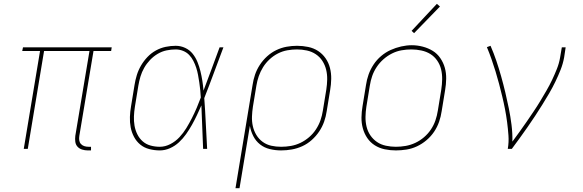

<svg xmlns="http://www.w3.org/2000/svg" viewBox="-20 -777 3040 1002"><path d="M438 8Q423 8 408.5 3.5Q394 -1 384.5 -11.5Q375 -22 373 -37Q371 -52 373 -68L447 -511H210L125 0H104L189 -511H96L100 -530H563L560 -511H468L394 -68Q392 -56 393.5 -45Q395 -34 402 -26Q409 -18 419.5 -14.5Q430 -11 442 -11H455V8Z M814 8Q786 8 759 1Q732 -6 712 -22.5Q692 -39 679.5 -62.5Q667 -86 662 -112.5Q657 -139 658 -167Q659 -195 664 -223L682 -333Q686 -359 694 -385Q702 -411 716 -435Q730 -459 749.5 -479.5Q769 -500 793.5 -513.5Q818 -527 844.5 -532.5Q871 -538 897 -538Q923 -538 946.5 -527Q970 -516 985.5 -496.5Q1001 -477 1010.5 -453.5Q1020 -430 1026 -405.5Q1032 -381 1036 -355.5Q1040 -330 1042 -304Q1064 -361 1084.5 -417.5Q1105 -474 1126 -530H1146Q1121 -464 1096.5 -397.5Q1072 -331 1046 -265Q1051 -199 1054 -132.5Q1057 -66 1061 0H1040Q1037 -57 1035.5 -114Q1034 -171 1031 -227Q1020 -202 1008 -176.5Q996 -151 982 -126Q968 -101 951.5 -77.5Q935 -54 914 -34.5Q893 -15 867 -3.5Q841 8 814 8ZM814 -11Q842 -11 869 -25Q896 -39 916.5 -61Q937 -83 952.5 -108.5Q968 -134 981.5 -160.5Q995 -187 1006.5 -214Q1018 -241 1028 -268Q1027 -288 1025 -307.5Q1023 -327 1020 -347Q1017 -367 1013.5 -386Q1010 -405 1004 -423.5Q998 -442 989 -459.5Q980 -477 967 -490.5Q954 -504 935.5 -511.5Q917 -519 897 -519Q873 -519 849 -514Q825 -509 803 -496Q781 -483 763 -464Q745 -445 732.5 -423Q720 -401 713 -377.5Q706 -354 702 -330L684 -220Q680 -195 679 -170Q678 -145 682 -121.5Q686 -98 696.5 -76.5Q707 -55 724.5 -39.5Q742 -24 765.5 -17.5Q789 -11 814 -11Z M1209 205 1298 -333Q1302 -361 1311 -387.5Q1320 -414 1336 -438.5Q1352 -463 1374 -483Q1396 -503 1422 -515.5Q1448 -528 1475.5 -533Q1503 -538 1530 -538Q1560 -538 1588.5 -532Q1617 -526 1640 -511Q1663 -496 1679 -473Q1695 -450 1702 -422.5Q1709 -395 1708.5 -365.5Q1708 -336 1703 -307L1685 -197Q1681 -169 1671.5 -142Q1662 -115 1645.5 -90.5Q1629 -66 1606.5 -46Q1584 -26 1557.5 -14Q1531 -2 1503 3Q1475 8 1447 8Q1417 8 1388 1Q1359 -6 1337 -23.5Q1315 -41 1302 -66.5Q1289 -92 1284 -120L1230 205ZM1447 -11Q1473 -11 1498.5 -15.5Q1524 -20 1548 -31.5Q1572 -43 1593 -61Q1614 -79 1629 -102Q1644 -125 1652.5 -149.5Q1661 -174 1665 -200L1683 -310Q1687 -336 1687.5 -362.5Q1688 -389 1682 -413.5Q1676 -438 1662.5 -459Q1649 -480 1628 -494Q1607 -508 1581.5 -513.5Q1556 -519 1530 -519Q1505 -519 1479.5 -514.5Q1454 -510 1430.5 -498Q1407 -486 1387 -467.5Q1367 -449 1353 -426.5Q1339 -404 1330.5 -379.5Q1322 -355 1318 -330L1300 -221Q1296 -195 1295 -169Q1294 -143 1299.5 -118.5Q1305 -94 1318 -72.5Q1331 -51 1351 -36.5Q1371 -22 1395.5 -16.5Q1420 -11 1447 -11Z M2046 8Q2016 8 1987.5 2Q1959 -4 1935.5 -19Q1912 -34 1896.5 -57Q1881 -80 1873.5 -107.5Q1866 -135 1866.5 -164.5Q1867 -194 1872 -223L1890 -333Q1894 -361 1903.5 -388Q1913 -415 1929.5 -440Q1946 -465 1969 -484.5Q1992 -504 2018.5 -516Q2045 -528 2073.5 -534.5Q2102 -541 2129 -541Q2158 -541 2186.5 -533.5Q2215 -526 2238.5 -511.5Q2262 -497 2278 -473.5Q2294 -450 2301.5 -423Q2309 -396 2308.5 -366Q2308 -336 2303 -307L2285 -197Q2281 -169 2271.5 -141.5Q2262 -114 2245.5 -89.5Q2229 -65 2206 -45.5Q2183 -26 2156.5 -13.5Q2130 -1 2101.5 3.5Q2073 8 2046 8ZM2046 -11Q2071 -11 2097 -15.5Q2123 -20 2147.5 -31.5Q2172 -43 2193 -61Q2214 -79 2229 -101.5Q2244 -124 2252.5 -149Q2261 -174 2265 -200L2283 -310Q2287 -336 2287.5 -363Q2288 -390 2282 -415Q2276 -440 2261.5 -461Q2247 -482 2226 -495Q2205 -508 2179 -513.5Q2153 -519 2127 -519Q2101 -519 2075.5 -514.5Q2050 -510 2026 -498Q2002 -486 1981.5 -468Q1961 -450 1946 -427.5Q1931 -405 1922.5 -380.5Q1914 -356 1910 -330L1892 -220Q1888 -194 1887.5 -167.5Q1887 -141 1893 -116Q1899 -91 1913 -70.5Q1927 -50 1947.5 -36Q1968 -22 1994 -16.5Q2020 -11 2046 -11ZM2141 -604 2128 -616 2260 -757 2276 -743Z M2630 0Q2636 -35 2633.5 -70Q2631 -105 2626.5 -139.5Q2622 -174 2615.5 -207.5Q2609 -241 2601 -274Q2593 -307 2584.5 -339.5Q2576 -372 2566 -404.5Q2556 -437 2545 -468.5Q2534 -500 2521 -531L2540 -538Q2557 -499 2570.5 -459Q2584 -419 2595.5 -378Q2607 -337 2617 -295Q2627 -253 2635.5 -211Q2644 -169 2649.5 -125.5Q2655 -82 2654 -38Q2673 -64 2692 -90Q2711 -116 2729 -142.5Q2747 -169 2765 -195.5Q2783 -222 2799.5 -249.5Q2816 -277 2832 -304.5Q2848 -332 2861.5 -360.5Q2875 -389 2886.5 -418Q2898 -447 2903 -477L2912 -530H2932L2924 -477Q2918 -444 2905.5 -412.5Q2893 -381 2878 -350Q2863 -319 2845.5 -289Q2828 -259 2809.5 -229.5Q2791 -200 2772 -171Q2753 -142 2733 -113.5Q2713 -85 2692.5 -56.5Q2672 -28 2651 0Z"/></svg>

Font: Iosevka Curly Thin Extended
Style: Italic
Weight: 100
Width: 7
Italic angle: -9°
Monospace: yes
Designer: Belleve Invis
Foundry: Belleve Invis
Version: Version 11.1.0; ttfautohint (v1.8.3)